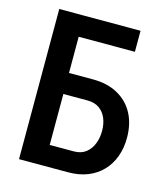

<svg xmlns="http://www.w3.org/2000/svg" viewBox="-107 -794 762 878"><g transform="rotate(15 274.0 -355.5)"><path d="M449.7 -710.9V-611.3H183.1V0H64.9V-710.9ZM149.4 -439.9H296.9Q365.7 -439.9 415 -412.6Q464.4 -385.3 490.5 -336.4Q516.6 -287.6 516.6 -221.7Q516.6 -172.9 501.7 -132.3Q486.8 -91.8 458.3 -62Q429.7 -32.2 389.2 -16.1Q348.6 0 296.9 0H64.9V-710.9H183.6V-99.1H296.9Q332 -99.1 354.2 -116.5Q376.5 -133.8 387.5 -161.9Q398.4 -189.9 398.4 -222.7Q398.4 -255.4 387.5 -282Q376.5 -308.6 354.2 -324.5Q332 -340.3 296.9 -340.3H149.4Z"/></g></svg>

Font: Roboto Condensed Medium
Style: Regular
Weight: 500
Designer: Christian Robertson
Foundry: Google
Version: Version 3.0